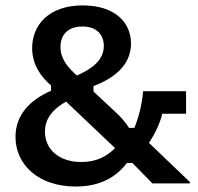

<svg xmlns="http://www.w3.org/2000/svg" viewBox="-20 -680 735 712"><path d="M260.8 11.7C355 11.7 412.5 -25.8 450.8 -75.8H470.8L545 0H684.2V-5L532.5 -150C555 -185 572.5 -220 581.7 -258.3H670V-341.7H510.8C506.7 -295.8 495.8 -248.3 478.3 -205.8H458.3C448.3 -222.5 434.2 -239.2 418.3 -255L326.7 -340.8V-360.8C397.5 -387.5 465.8 -435 465.8 -518.3C465.8 -599.2 403.3 -660 286.7 -660C160.8 -660 99.2 -586.7 99.2 -501.7C99.2 -440 132.5 -394.2 169.2 -363.3V-343.3C92.5 -310 37.5 -255 37.5 -172.5C37.5 -70 121.7 11.7 260.8 11.7ZM265 -400C230 -430.8 204.2 -463.3 204.2 -505.8C204.2 -548.3 229.2 -581.7 285.8 -581.7C340 -581.7 365 -550 365 -509.2C365 -457.5 320.8 -424.2 265 -400ZM281.7 -79.2C198.3 -79.2 146.7 -126.7 146.7 -191.7C146.7 -243.3 179.2 -276.7 225 -303.3L406.7 -130.8C374.2 -98.3 335.8 -79.2 281.7 -79.2Z"/></svg>

Font: Familjen Grotesk Medium
Style: Regular
Weight: 500
Designer: Anders Wikstroem, Jonas Baeckman, Matilda Gysing, Kristian Moeller
Foundry: Familjen STHLM AB
Version: Version 2.000